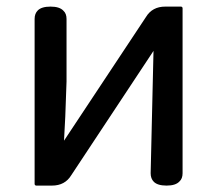

<svg xmlns="http://www.w3.org/2000/svg" viewBox="-20 -539 671 593"><path d="M86.9 29.3V-480.5Q86.9 -497.1 96.7 -506.8Q108.4 -518.6 136.2 -518.6Q164.1 -518.6 175.8 -505.9Q185.5 -497.1 185.5 -480.5V-287.1L181.6 -178.7L177.7 -104.5L430.7 -486.3Q450.2 -518.6 490.2 -518.6H539.1Q541 -518.6 542.5 -517.1Q543.9 -515.6 543.9 -513.7V-3.9Q543.9 12.7 534.2 21.5Q522.5 34.2 494.6 34.2Q466.8 34.2 455.1 22.5Q445.3 12.7 445.3 -3.9L454.1 -381.8L200.2 2Q180.7 34.2 140.6 34.2H91.8Q89.8 34.2 88.4 32.7Q86.9 31.2 86.9 29.3Z"/></svg>

Font: TaiwanPearl
Style: Regular
Weight: 400
Version: Version 2.102